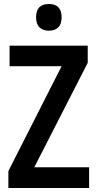

<svg xmlns="http://www.w3.org/2000/svg" viewBox="-20 -943 488 963"><path d="M427 0H22V-85L289 -611H28V-714H420V-628L152 -104H427ZM225 -923Q289 -923 289 -856Q289 -822 272 -805.5Q255 -789 225 -789Q196 -789 178.5 -805.5Q161 -822 161 -856Q161 -923 225 -923Z"/></svg>

Font: Noto Sans Malayalam Condensed SemiBold
Style: Regular
Weight: 600
Width: 3
Designer: Jelle Bosma - Monotype Design Team
Foundry: Monotype Imaging Inc.
Version: Version 2.104; ttfautohint (v1.8.4.7-5d5b)